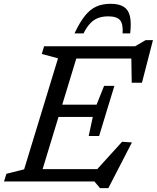

<svg xmlns="http://www.w3.org/2000/svg" viewBox="-40 -932 805 986"><path d="M258 -632.5 174.5 -655 186.5 -694.5H371L159.5 0H-19.5L-7 -39.5L84 -62.5ZM634 -659 655.5 -631.5H295L316 -694.5H654L708 -726H745.5L689 -507H636.5ZM473.5 34 445 0H103.5L124.5 -63.5H486L434 -35.5L587 -204L637.5 -200.5L516.5 34ZM469 -233.5H415.5L436.5 -331.5H204.5L224 -394.5H456L494.5 -491H547.5L508 -362ZM516 -848Q487 -848 464.5 -839.8Q442 -831.5 423.8 -812.5Q405.5 -793.5 389 -760.5H342.5Q370.5 -819.5 397.5 -852.5Q424.5 -885.5 456 -899Q487.5 -912.5 528 -912.5Q571 -912.5 595.2 -897.2Q619.5 -882 627.2 -848.8Q635 -815.5 628.5 -760.5H589.5Q593 -809 576.5 -828.5Q560 -848 516 -848Z"/></svg>

Font: Newsreader 10pt
Style: Italic
Weight: 400
Italic angle: -17°
Version: Version 1.003